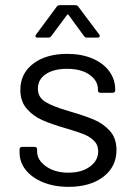

<svg xmlns="http://www.w3.org/2000/svg" viewBox="-20 -720 524 745"><path d="M56 -128V-140Q56 -150 66 -150H114Q124 -150 124 -140V-132Q124 -99 158.5 -74.5Q193 -50 245 -50Q297 -50 329 -73.5Q361 -97 361 -133Q361 -158 344.5 -174Q328 -190 305.5 -199Q283 -208 236 -222Q180 -238 144 -254Q108 -270 83.5 -298.5Q59 -327 59 -371Q59 -435 109 -473Q159 -511 241 -511Q296 -511 338.5 -493Q381 -475 404 -443.5Q427 -412 427 -373V-370Q427 -360 417 -360H370Q360 -360 360 -370V-373Q360 -407 327.5 -430Q295 -453 240 -453Q189 -453 158 -432.5Q127 -412 127 -376Q127 -342 157 -324Q187 -306 250 -288Q308 -271 344 -256Q380 -241 406 -212.5Q432 -184 432 -138Q432 -73 381 -34Q330 5 246 5Q190 5 146.5 -13Q103 -31 79.5 -61Q56 -91 56 -128ZM120 -586 200 -694Q204 -700 213 -700H271Q280 -700 284 -694L365 -586Q367 -584 367 -580Q367 -578 365 -576Q363 -574 359 -574H319Q310 -574 306 -580L246 -662Q245 -664 243 -664Q241 -664 240 -662L179 -580Q175 -574 166 -574H126Q120 -574 118 -577.5Q116 -581 120 -586Z"/></svg>

Font: Barlow
Style: Regular
Weight: 400
Designer: Jeremy Tribby
Foundry: Tribby Type
Version: Version 1.408;December 10, 2018;FontCreator 11.5.0.2430 64-b